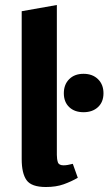

<svg xmlns="http://www.w3.org/2000/svg" viewBox="-20 -743 435 770"><path d="M164 7Q106 7 86.5 -20.5Q67 -48 67 -105V-698L208 -723V-122Q208 -105 212 -92.5Q216 -80 235 -80Q242 -80 251.5 -81.5Q261 -83 272 -86L292 -30Q266 -15 235.5 -4Q205 7 164 7ZM315 -293Q279 -293 257.5 -313.5Q236 -334 236 -369Q236 -404 257.5 -425.5Q279 -447 315 -447Q351 -447 373 -425.5Q395 -404 395 -369Q395 -334 373 -313.5Q351 -293 315 -293Z"/></svg>

Font: Ysabeau Infant ExtraBold
Style: Regular
Weight: 800
Designer: Christian Thalmann (Catharsis Fonts)
Version: Version 2.001;gftools[0.9.30]; featfreeze: ss01,ss02,lnum